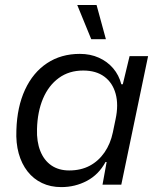

<svg xmlns="http://www.w3.org/2000/svg" viewBox="-20 -754 646 784"><path d="M230.1 10Q186.4 10 151.6 -6.6Q116.7 -23.1 92.5 -54Q68.3 -84.9 56.4 -127.4Q44.6 -169.9 46.9 -222.4Q49.7 -317.6 82.2 -387.7Q114.7 -457.9 172 -495.9Q229.3 -534 306 -534Q348.9 -534 383.6 -518.4Q418.3 -502.9 442 -475.1Q465.7 -447.4 475.4 -409.9H481.4L509.1 -524.7H584.7L475.3 0H398.6L415.4 -92.4L411 -92.7Q383.4 -41.3 335.1 -15.6Q286.9 10 230.1 10ZM262.6 -58Q310.1 -58 346.2 -77.1Q382.3 -96.3 406.7 -131.6Q431.1 -167 440.7 -213.1L451.9 -267Q464.6 -326.1 452.2 -371.1Q439.9 -416 406.1 -441Q372.3 -466 319.9 -466Q262 -466 220.3 -435.6Q178.6 -405.3 155.7 -351.5Q132.9 -297.7 131.1 -226.7Q129.4 -175.6 144.6 -137.4Q159.7 -99.3 189.7 -78.6Q219.7 -58 262.6 -58ZM352.6 -593.9 295.4 -733.6H374.3L412.4 -593.9Z"/></svg>

Font: Mona Sans
Style: Italic
Weight: 200
Italic angle: -11.6951°
Designer: Deni Anggara
Foundry: GitHub
Version: Version 2.000